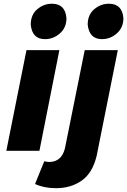

<svg xmlns="http://www.w3.org/2000/svg" viewBox="-20 -809 682 1030"><path d="M221.5 -599Q152 -599 145 -677Q145 -730 179.8 -759.5Q214.5 -789 258.5 -789Q330.5 -789 336.5 -711Q336.5 -661 301.5 -630Q266.5 -599 221.5 -599ZM527.5 -599Q458.5 -599 450.5 -677Q450.5 -730 485.5 -759.5Q520.5 -789 564 -789Q636 -789 642 -711Q642 -661 607 -630Q572 -599 527.5 -599ZM191.5 0H14L122 -540H298.5ZM280.5 200.5Q215.5 200.5 168 178L217.5 56Q232.5 60 247.5 60Q311.5 57 328.5 -14L434.5 -540H612L498.5 27Q476.5 119 418.5 159.8Q360.5 200.5 280.5 200.5Z"/></svg>

Font: Argentum Sans
Style: Bold Italic
Weight: 700
Italic angle: -11°
Designer: Julieta Ulanovsky (font), Cristiano Sobral (main changes and remaster)
Foundry: Julieta Ulanovsky (font), Cristiano Sobral (main changes and remaster)
Version: Version 2.007;June 15, 2022;FontCreator 14.0.0.2814 64-bit; 